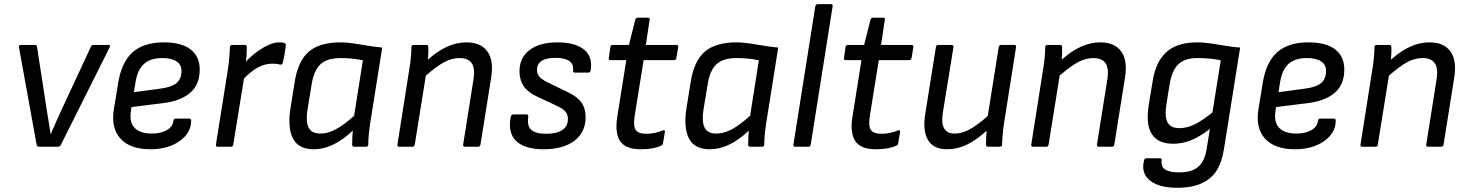

<svg xmlns="http://www.w3.org/2000/svg" viewBox="-20 -703 7039 920"><path d="M167 0Q158.7 0 155.8 -7.8L70.8 -477.1Q69.3 -487.8 81.1 -487.8H146Q155.8 -487.8 157.2 -480L204.1 -175.8Q205.6 -165.5 212.4 -124.8Q219.2 -84 222.2 -62H224.1Q254.9 -134.3 273.9 -174.8L416 -480Q418.9 -487.8 429.2 -487.8H500Q510.3 -487.8 505.9 -477.1L271 -7.8Q267.1 0 257.8 0Z M700.7 12.2Q604 12.2 557.4 -38.6Q510.7 -89.4 525.9 -181.2L546.9 -309.1Q563.5 -407.2 616.5 -453.6Q669.4 -500 765.6 -500Q849.6 -500 893.3 -466.3Q937 -432.6 937 -369.1Q937 -297.9 891.4 -258.5Q845.7 -219.2 762.7 -209L609.9 -189.9L606.9 -168Q599.6 -116.2 625.7 -89.6Q651.9 -63 708 -63Q750.5 -63 779.1 -79.3Q807.6 -95.7 811 -124Q812.5 -134.8 821.8 -134.8H886.7Q896 -134.8 896 -125Q896 -65.9 840.3 -26.9Q784.7 12.2 700.7 12.2ZM621.6 -261.2 752 -278.8Q804.2 -286.1 826.9 -305.9Q849.6 -325.7 849.6 -363.8Q849.6 -393.1 825.9 -408.9Q802.2 -424.8 757.8 -424.8Q700.7 -424.8 669.9 -396.7Q639.2 -368.7 629.9 -312Z M1022.9 0Q1013.2 0 1014.6 -9.8L1071.8 -369.1Q1080.1 -421.4 1081.5 -477.1Q1081.5 -481.9 1085.2 -484.9Q1088.9 -487.8 1093.8 -487.8H1152.8Q1162.6 -487.8 1162.6 -479Q1162.6 -437.5 1158.7 -408.2Q1196.3 -448.2 1240.5 -474.1Q1284.7 -500 1316.9 -500Q1335.4 -500 1342.8 -497.1Q1351.1 -494.1 1349.6 -483.9Q1344.7 -440.9 1335 -401.9Q1331.5 -390.6 1320.8 -394Q1307.6 -397.9 1284.7 -397.9Q1215.8 -397.9 1148.9 -326.2L1097.7 -9.8Q1096.2 0 1086.9 0Z M1483.4 12.2Q1409.7 12.2 1383.5 -40Q1357.4 -92.3 1371.6 -182.1L1391.6 -308.1Q1407.7 -411.1 1459.7 -455.6Q1511.7 -500 1612.3 -500Q1648.9 -500 1712.9 -488.8Q1776.9 -477.5 1811.5 -475.1L1755.4 -122.1Q1744.6 -55.7 1744.6 -9.8Q1744.6 0 1732.4 0H1677.7Q1667.5 0 1667.5 -9.8Q1667.5 -42.5 1670.4 -77.1Q1576.7 12.2 1483.4 12.2ZM1515.6 -63Q1549.8 -63 1587.4 -82.5Q1625 -102.1 1676.8 -147.9L1718.8 -414.1Q1668 -424.8 1612.3 -424.8Q1547.4 -424.8 1515.9 -395.5Q1484.4 -366.2 1473.6 -300.8L1453.6 -179.2Q1444.3 -123 1458 -93Q1471.7 -63 1515.6 -63Z M1892.6 0Q1882.8 0 1884.3 -9.8L1940.4 -366.2Q1951.2 -428.7 1951.2 -477.1Q1951.2 -487.8 1963.4 -487.8H2021.5Q2026.9 -487.8 2029.3 -485.8Q2031.7 -483.9 2032.2 -478Q2033.7 -459 2030.3 -417Q2122.6 -500 2214.4 -500Q2284.2 -500 2315.4 -456.5Q2346.7 -413.1 2333.5 -331.1L2282.2 -9.8Q2281.7 -5.4 2278.6 -2.7Q2275.4 0 2271.5 0H2207.5Q2197.8 0 2199.2 -9.8L2249.5 -327.1Q2264.2 -424.8 2182.1 -424.8Q2146 -424.8 2110.4 -406.2Q2074.7 -387.7 2020.5 -340.8L1967.3 -9.8Q1965.8 0 1956.5 0Z M2585.4 12.2Q2495.6 12.2 2454.1 -26.6Q2412.6 -65.4 2427.2 -143.1Q2427.7 -147.9 2431.4 -151.4Q2435.1 -154.8 2439.5 -154.8H2503.4Q2512.7 -154.8 2511.2 -143.1Q2504.9 -99.1 2525.9 -80.6Q2546.9 -62 2597.2 -62Q2647.9 -62 2674.6 -80.1Q2701.2 -98.1 2701.2 -132.8Q2701.2 -153.3 2690.4 -167Q2679.7 -180.7 2654.3 -192.9L2551.3 -241.2Q2469.2 -278.8 2469.2 -360.8Q2469.2 -426.8 2517.6 -463.4Q2565.9 -500 2651.4 -500Q2735.4 -500 2778.3 -465.6Q2821.3 -431.2 2810.1 -365.2Q2808.1 -355 2800.3 -355H2734.4Q2724.6 -355 2726.1 -365.2Q2729.5 -395.5 2708 -410.6Q2686.5 -425.8 2642.1 -425.8Q2553.2 -425.8 2553.2 -368.2Q2553.2 -348.6 2564.9 -335.2Q2576.7 -321.8 2604.5 -308.1L2704.1 -259.8Q2747.1 -238.8 2766.6 -210.9Q2786.1 -183.1 2786.1 -142.1Q2786.1 -69.8 2732.7 -28.8Q2679.2 12.2 2585.4 12.2Z M3049.8 12.2Q2977.1 12.2 2951.2 -27.3Q2925.3 -66.9 2938 -145L2981 -415H2904.8Q2895.5 -415 2897 -424.8L2904.8 -478Q2906.2 -487.8 2917 -487.8H2993.7L3023.9 -607.9Q3026.9 -618.2 3035.6 -618.2H3085Q3095.7 -618.2 3092.8 -607.9L3074.7 -487.8H3220.7Q3225.1 -487.8 3227.8 -485.1Q3230.5 -482.4 3230 -478L3220.7 -424.8Q3219.2 -415 3210 -415H3064L3021 -147Q3013.7 -99.6 3025.9 -80.8Q3038.1 -62 3076.7 -62Q3117.2 -62 3155.8 -78.1Q3160.6 -80.1 3163.8 -78.1Q3167 -76.2 3166 -70.8L3156.7 -16.1Q3155.3 -8.3 3147.9 -4.9Q3109.9 12.2 3049.8 12.2Z M3380.9 12.2Q3307.1 12.2 3281 -40Q3254.9 -92.3 3269 -182.1L3289.1 -308.1Q3305.2 -411.1 3357.2 -455.6Q3409.2 -500 3509.8 -500Q3546.4 -500 3610.4 -488.8Q3674.3 -477.5 3709 -475.1L3652.8 -122.1Q3642.1 -55.7 3642.1 -9.8Q3642.1 0 3629.9 0H3575.2Q3564.9 0 3564.9 -9.8Q3564.9 -42.5 3567.9 -77.1Q3474.1 12.2 3380.9 12.2ZM3413.1 -63Q3447.3 -63 3484.9 -82.5Q3522.5 -102.1 3574.2 -147.9L3616.2 -414.1Q3565.4 -424.8 3509.8 -424.8Q3444.8 -424.8 3413.3 -395.5Q3381.8 -366.2 3371.1 -300.8L3351.1 -179.2Q3341.8 -123 3355.5 -93Q3369.1 -63 3413.1 -63Z M3790 0Q3780.3 0 3781.7 -9.8L3886.7 -672.9Q3887.2 -677.2 3890.6 -680.2Q3894 -683.1 3897.9 -683.1H3961.9Q3971.2 -683.1 3969.7 -672.9L3864.7 -9.8Q3863.3 0 3854 0Z M4176.8 12.2Q4104 12.2 4078.1 -27.3Q4052.2 -66.9 4064.9 -145L4107.9 -415H4031.7Q4022.5 -415 4023.9 -424.8L4031.7 -478Q4033.2 -487.8 4043.9 -487.8H4120.6L4150.9 -607.9Q4153.8 -618.2 4162.6 -618.2H4211.9Q4222.7 -618.2 4219.7 -607.9L4201.7 -487.8H4347.7Q4352.1 -487.8 4354.7 -485.1Q4357.4 -482.4 4356.9 -478L4347.7 -424.8Q4346.2 -415 4336.9 -415H4190.9L4147.9 -147Q4140.6 -99.6 4152.8 -80.8Q4165 -62 4203.6 -62Q4244.1 -62 4282.7 -78.1Q4287.6 -80.1 4290.8 -78.1Q4293.9 -76.2 4293 -70.8L4283.7 -16.1Q4282.2 -8.3 4274.9 -4.9Q4236.8 12.2 4176.8 12.2Z M4517.6 12.2Q4453.1 12.2 4426.8 -32Q4400.4 -76.2 4413.6 -158.2L4464.8 -478Q4466.3 -487.8 4476.6 -487.8H4539.6Q4543.9 -487.8 4546.6 -485.1Q4549.3 -482.4 4548.8 -478L4497.6 -162.1Q4482.4 -63 4553.7 -63Q4587.9 -63 4624.8 -82.3Q4661.6 -101.6 4712.9 -147L4765.6 -478Q4766.1 -482.4 4769.5 -485.1Q4772.9 -487.8 4776.9 -487.8H4839.8Q4850.1 -487.8 4848.6 -477.1L4792.5 -122.1Q4783.2 -64.9 4781.7 -9.8Q4781.7 0 4769.5 0H4715.8Q4704.6 0 4704.6 -9.8Q4704.6 -42 4707.5 -76.2Q4657.2 -31.2 4612.1 -9.5Q4566.9 12.2 4517.6 12.2Z M4929.7 0Q4919.9 0 4921.4 -9.8L4977.5 -366.2Q4988.3 -428.7 4988.3 -477.1Q4988.3 -487.8 5000.5 -487.8H5058.6Q5064 -487.8 5066.4 -485.8Q5068.8 -483.9 5069.3 -478Q5070.8 -459 5067.4 -417Q5159.7 -500 5251.5 -500Q5321.3 -500 5352.5 -456.5Q5383.8 -413.1 5370.6 -331.1L5319.3 -9.8Q5318.8 -5.4 5315.7 -2.7Q5312.5 0 5308.6 0H5244.6Q5234.9 0 5236.3 -9.8L5286.6 -327.1Q5301.3 -424.8 5219.2 -424.8Q5183.1 -424.8 5147.5 -406.2Q5111.8 -387.7 5057.6 -340.8L5004.4 -9.8Q5002.9 0 4993.7 0Z M5717.3 -500Q5755.9 -500 5822 -488.5Q5888.2 -477.1 5922.4 -475.1L5845.2 8.8Q5835.4 71.8 5811.3 111.8Q5787.1 151.9 5740 174.3Q5692.9 196.8 5620.6 196.8Q5532.2 196.8 5489 160.9Q5445.8 125 5462.4 64Q5464.8 55.2 5474.6 55.2H5537.6Q5547.9 55.2 5546.4 64.9Q5542 95.2 5563 109.1Q5584 123 5631.3 123Q5689.9 123 5720.9 96.9Q5752 70.8 5761.2 14.2L5777.3 -85Q5729 -48.3 5687.7 -31.2Q5646.5 -14.2 5602.5 -14.2Q5454.6 -14.2 5484.4 -200.2L5503.4 -315.9Q5518.1 -407.2 5569.1 -453.6Q5620.1 -500 5717.3 -500ZM5631.3 -88.9Q5666 -88.9 5701.7 -105.7Q5737.3 -122.6 5789.6 -164.1L5829.6 -414.1Q5778.8 -424.8 5718.3 -424.8Q5658.2 -424.8 5627 -395.8Q5595.7 -366.7 5584.5 -298.8L5569.3 -205.1Q5559.6 -144.5 5574.5 -116.7Q5589.4 -88.9 5631.3 -88.9Z M6185.1 12.2Q6088.4 12.2 6041.7 -38.6Q5995.1 -89.4 6010.3 -181.2L6031.2 -309.1Q6047.9 -407.2 6100.8 -453.6Q6153.8 -500 6250 -500Q6334 -500 6377.7 -466.3Q6421.4 -432.6 6421.4 -369.1Q6421.4 -297.9 6375.7 -258.5Q6330.1 -219.2 6247.1 -209L6094.2 -189.9L6091.3 -168Q6084 -116.2 6110.1 -89.6Q6136.2 -63 6192.4 -63Q6234.9 -63 6263.4 -79.3Q6292 -95.7 6295.4 -124Q6296.9 -134.8 6306.2 -134.8H6371.1Q6380.4 -134.8 6380.4 -125Q6380.4 -65.9 6324.7 -26.9Q6269 12.2 6185.1 12.2ZM6106 -261.2 6236.3 -278.8Q6288.6 -286.1 6311.3 -305.9Q6334 -325.7 6334 -363.8Q6334 -393.1 6310.3 -408.9Q6286.6 -424.8 6242.2 -424.8Q6185.1 -424.8 6154.3 -396.7Q6123.5 -368.7 6114.3 -312Z M6507.3 0Q6497.6 0 6499 -9.8L6555.2 -366.2Q6565.9 -428.7 6565.9 -477.1Q6565.9 -487.8 6578.1 -487.8H6636.2Q6641.6 -487.8 6644 -485.8Q6646.5 -483.9 6647 -478Q6648.4 -459 6645 -417Q6737.3 -500 6829.1 -500Q6898.9 -500 6930.2 -456.5Q6961.4 -413.1 6948.2 -331.1L6897 -9.8Q6896.5 -5.4 6893.3 -2.7Q6890.1 0 6886.2 0H6822.3Q6812.5 0 6814 -9.8L6864.3 -327.1Q6878.9 -424.8 6796.9 -424.8Q6760.7 -424.8 6725.1 -406.2Q6689.5 -387.7 6635.3 -340.8L6582 -9.8Q6580.6 0 6571.3 0Z"/></svg>

Font: Sofia Sans
Style: Italic
Weight: 400
Italic angle: -9°
Designer: Botio Nikoltchev, Ani Petrova
Foundry: lettersoup
Version: Version 4.100